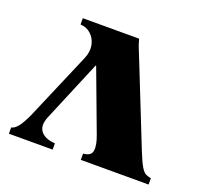

<svg xmlns="http://www.w3.org/2000/svg" viewBox="-89 -560 693 660"><g transform="rotate(20 258.0 -230.0)"><path d="M455 -100Q469 -65 478.5 -49Q488 -33 496.5 -29Q505 -25 516 -23V0H268V-23Q297 -25 300 -45.5Q303 -66 290 -100L207 -322H205L112 -100Q97 -65 112.5 -45Q128 -25 165 -23V0H5V-23Q19 -25 33 -45.5Q47 -66 61 -100L161 -334Q172 -360 167.5 -383Q163 -406 147 -421Q131 -436 108 -437V-460H314Q319 -440 326.5 -422.5Q334 -405 342 -384Z"/></g></svg>

Font: Bona Nova SC
Style: Bold
Weight: 700
Designer: Mateusz Machalski
Foundry: Capitalics
Version: Version 4.001; ttfautohint (v1.8.4.7-5d5b)